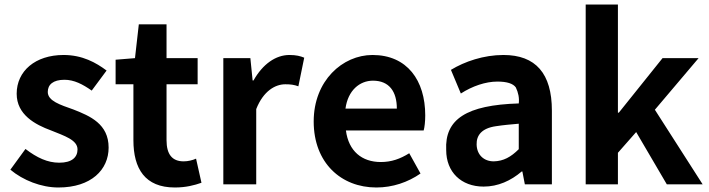

<svg xmlns="http://www.w3.org/2000/svg" viewBox="-20 -818 3145 852"><path d="M239 14C385 14 462 -65 462 -163C462 -268 380 -303 306 -332C247 -353 192 -370 192 -410C192 -442 215 -464 266 -464C309 -464 347 -444 387 -416L453 -505C406 -540 346 -574 262 -574C137 -574 54 -503 54 -402C54 -309 136 -265 207 -239C266 -215 324 -197 324 -155C324 -120 299 -96 243 -96C191 -96 144 -118 93 -157L26 -65C82 -18 163 14 239 14Z M756 14C805 14 843 4 874 -7L850 -114C835 -107 814 -102 795 -102C744 -102 719 -133 719 -196V-444H857V-560H719V-710H596L579 -560L493 -553V-444H572V-196C572 -70 623 14 756 14Z M971 0H1117V-334C1149 -415 1202 -444 1246 -444C1269 -444 1285 -442 1304 -435L1330 -562C1313 -569 1295 -574 1264 -574C1204 -574 1146 -534 1105 -461H1101L1091 -560H971Z M1650 14C1722 14 1790 -9 1846 -48L1796 -138C1756 -113 1717 -99 1670 -99C1586 -99 1527 -147 1515 -239H1860C1864 -252 1867 -279 1867 -306C1867 -461 1787 -574 1633 -574C1500 -574 1372 -460 1372 -279C1372 -95 1494 14 1650 14ZM1513 -336C1524 -417 1576 -460 1635 -460C1707 -460 1741 -412 1741 -336Z M2126 10C2190 10 2247 -16 2295 -57H2298L2309 0H2429V-327C2429 -492 2357 -574 2214 -574C2126 -574 2042 -545 1981 -508L2025 -403C2076 -436 2135 -456 2187 -456C2230 -456 2257 -447 2269 -430C2280 -407 2285 -383 2282 -359C2050 -352 1953 -289 1960 -152C1960 -55 2026 10 2126 10ZM2171 -102C2128 -102 2096 -130 2095 -177C2094 -217 2117 -249 2181 -258C2213 -263 2247 -266 2282 -269V-156C2247 -121 2214 -103 2171 -102Z M2579 0H2722V-140L2803 -232L2939 0H3098L2886 -331L3080 -560H2920L2726 -318H2722V-798H2579Z"/></svg>

Font: Spoqa Han Sans Neo Bold
Style: Bold
Weight: 700
Designer: [Spoqa Han Sans Neo] Dong-huui Kim  Younghwa Kang  Yujin Lee  [Noto Sans] Ryoko NISHIZUKA  (kana & ideographs); Paul D. 
Foundry: Spoqa (http://www.spoqa-han-sans.com)
Version: Version 1.000